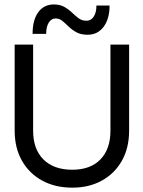

<svg xmlns="http://www.w3.org/2000/svg" viewBox="-20 -856 660 884"><path d="M228 -835.5Q256.5 -835.5 276.2 -824.2Q296 -813 311.5 -798Q327 -783 342.2 -771.8Q357.5 -760.5 378 -760.5Q399 -760.5 411.5 -779.5Q424 -798.5 424 -830.5H484.5Q484.5 -769 457 -732.5Q429.5 -696 383.5 -696Q353 -696 332.2 -707.2Q311.5 -718.5 296.5 -733.2Q281.5 -748 267.5 -759.5Q253.5 -771 236 -771Q216 -771 204.2 -751.5Q192.5 -732 192.5 -700H130Q130 -763.5 156 -799.5Q182 -835.5 228 -835.5ZM47.5 -650.5H132.5V-254.5Q132.5 -169 180 -121.8Q227.5 -74.5 313 -74.5Q396 -74.5 442.2 -121.8Q488.5 -169 488.5 -254.5V-650.5H574.5V-254.5Q574.5 -175.5 541.5 -116.5Q508.5 -57.5 449.5 -24.8Q390.5 8 313 8Q233.5 8 173.8 -24.8Q114 -57.5 80.8 -116.5Q47.5 -175.5 47.5 -254.5Z"/></svg>

Font: Overused Grotesk
Style: Regular
Weight: 450
Version: Version 0.004